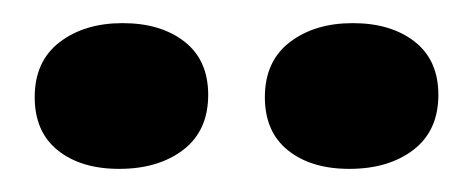

<svg xmlns="http://www.w3.org/2000/svg" viewBox="-20 -740 409 166"><path d="M160 -658Q160 -627 138.5 -610.5Q117 -594 83 -594Q50 -594 30 -610Q10 -626 10 -656Q10 -687 31.5 -703.5Q53 -720 86 -720Q119 -720 139.5 -704Q160 -688 160 -658ZM359 -658Q359 -627 337.5 -610.5Q316 -594 282 -594Q249 -594 229 -610Q209 -626 209 -656Q209 -687 230.5 -703.5Q252 -720 285 -720Q318 -720 338.5 -704Q359 -688 359 -658Z"/></svg>

Font: Sansita
Style: Regular
Weight: 400
Designer: Pablo Cosgaya
Foundry: Omnibus-Type
Version: Version 1.006;hotconv 1.0.109;makeotfexe 2.5.65596